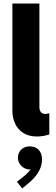

<svg xmlns="http://www.w3.org/2000/svg" viewBox="-20 -772 320 1097"><path d="M50.8 -139.6V-752H205.1V-162.1Q205.1 -121.6 239.3 -121.1Q245.6 -121.6 251.7 -122.8Q257.8 -124 261.7 -125V-3.9Q227.5 7.8 190.4 7.8Q145.5 7.8 114 -11.7Q82.5 -31.2 66.7 -64.9Q50.8 -98.6 50.8 -139.6ZM76.7 266.6 123.5 229.5Q141.6 214.4 154.8 196.3H149.9Q133.3 196.3 117.7 187.7Q102.1 179.2 92.3 163.8Q82.5 148.4 82.5 128.9Q82.5 109.9 91.8 94.7Q101.1 79.6 116.7 71.8Q132.3 64 149.9 64.5Q180.2 63.5 200 83Q219.7 102.5 220.2 139.6Q219.7 204.1 156.7 262.7L106.9 304.7Z"/></svg>

Font: Reddit Sans Strawberry ExBold
Style: Regular
Weight: 800
Designer: Stephen Hutchings
Foundry: Reddit
Version: Version 1.013